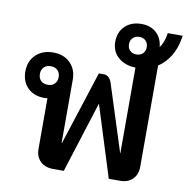

<svg xmlns="http://www.w3.org/2000/svg" viewBox="-85 -854 918 937"><g transform="rotate(10 374.5 -386.0)"><path d="M749 -750 746 -733Q738 -685 714.5 -647Q691 -609 656 -586V-84Q656 -46 633 -23Q610 0 571 0H515L404 -353L292 0H239Q199 0 175.5 -23Q152 -46 152 -84V-335Q147 -334 136 -334Q85 -334 54 -364.5Q23 -395 23 -446Q23 -497 56 -528.5Q89 -560 142 -560Q194 -560 226 -528.5Q258 -497 258 -446V-133H260L378 -498H404Q417 -498 427 -488.5Q437 -479 442 -464L548 -133H549V-557Q495 -559 462.5 -588Q430 -617 430 -664Q430 -713 461 -742.5Q492 -772 542 -772Q587 -772 615.5 -746Q644 -720 648 -676Q665 -699 672 -733L675 -750ZM542 -621Q562 -621 574 -633Q586 -645 586 -664Q586 -684 574 -696Q562 -708 542 -708Q523 -708 510.5 -696Q498 -684 498 -664Q498 -645 510 -633Q522 -621 542 -621ZM142 -400Q163 -400 175.5 -412.5Q188 -425 188 -446Q188 -467 175.5 -479.5Q163 -492 142 -492Q120 -492 107.5 -479.5Q95 -467 95 -446Q95 -425 107.5 -412.5Q120 -400 142 -400Z"/></g></svg>

Font: Bai Jamjuree SemiBold
Style: Regular
Weight: 600
Version: Version 1.000; ttfautohint (v1.6)